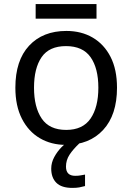

<svg xmlns="http://www.w3.org/2000/svg" viewBox="-20 -697 645 937"><path d="M551 -269Q551 -136 483.5 -63Q416 10 301 10Q230 10 174.5 -22.5Q119 -55 87 -117.5Q55 -180 55 -269Q55 -402 122 -474Q189 -546 304 -546Q377 -546 432.5 -513.5Q488 -481 519.5 -419.5Q551 -358 551 -269ZM146 -269Q146 -174 183.5 -118.5Q221 -63 303 -63Q384 -63 422 -118.5Q460 -174 460 -269Q460 -364 422 -418Q384 -472 302 -472Q220 -472 183 -418Q146 -364 146 -269ZM451 -677V-606H154V-677ZM302 116Q302 161 347 161Q364 161 375.5 158.5Q387 156 395 155V211Q381 215 367 217.5Q353 220 333 220Q280 220 255 195Q230 170 230 126Q230 97 244.5 70Q259 43 280.5 21Q302 -1 322 -15L370 0Q336 32 319 58.5Q302 85 302 116Z"/></svg>

Font: Noto Sans IKEA
Style: Regular
Weight: 400
Designer: Monotype Design Team
Foundry: Monotype Imaging Inc.
Version: Version 2.001